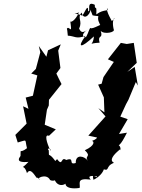

<svg xmlns="http://www.w3.org/2000/svg" viewBox="-20 -981 766 1039"><path d="M347 -108C305 -148 324 -72 289 -120C262 -96 293 -100 280 -109C238 -167 246 -120 244 -167C227 -185 262 -174 253 -166C232 -209 219 -258 245 -246L282 -281L222 -306L234 -387L244 -410L245 -441L313 -526C303 -545 294 -564 285 -583L307 -613L295 -707L309 -741L240 -709L231 -674L190 -732L198 -698L174 -608L149 -583L182 -573L158 -463L119 -453L134 -392L105 -406L124 -312L63 -251L76 -210C131 -225 113 -230 126 -179C82 -145 94 -185 91 -137C65 -104 100 -102 134 -105C83 -50 108 -106 126 -44C147 -80 172 -21 181 -17C197 -33 164 -28 197 -10C167 -13 232 -47 251 -7C264 2 297 -6 273 -19C282 30 334 35 356 -14C317 9 329 48 411 36C417 14 389 -20 471 -9C447 -35 489 -29 505 -26C506 -10 473 -52 486 -8C549 -39 557 -99 523 -71C584 -47 542 -79 597 -100C570 -113 591 -143 635 -177C617 -144 658 -203 593 -201C619 -179 632 -194 667 -263L624 -256L671 -336L631 -350L662 -417L675 -441L715 -537L726 -518L709 -619L669 -592L720 -641L704 -749L666 -743L634 -749C611 -719 587 -690 564 -660L596 -646L540 -564L530 -528L511 -523L542 -454L545 -373L512 -396L551 -351L458 -247L533 -231C478 -243 531 -239 477 -218C488 -219 499 -195 439 -168C478 -131 435 -140 455 -111C438 -137 388 -149 390 -99C344 -85 393 -138 330 -112ZM363 -845C370 -795 351 -848 341 -823C343 -832 345 -807 347 -788C386 -786 390 -768 443 -787C394 -720 418 -718 488 -784C485 -727 447 -747 519 -750C506 -797 540 -767 525 -814C543 -793 607 -806 595 -823C579 -894 620 -895 585 -867C592 -857 551 -922 560 -937C570 -915 546 -936 501 -903C505 -965 492 -919 493 -955C443 -980 474 -912 457 -921C457 -971 434 -899 424 -897C377 -918 355 -892 407 -914C389 -869 357 -853 360 -870ZM481 -898C491 -895 541 -889 514 -901C505 -871 517 -860 525 -840C546 -865 478 -817 468 -830C461 -820 450 -779 442 -779C451 -781 397 -780 461 -827C434 -803 419 -800 408 -827C429 -868 395 -884 422 -913C434 -859 482 -918 466 -937Z"/></svg>

Font: Asimov Aggro
Style: It
Weight: 500
Designer: Google
Version: Version 2.000980; 2014